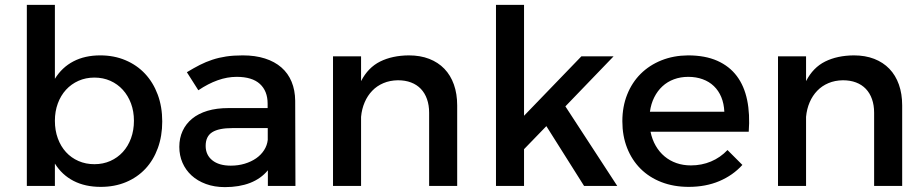

<svg xmlns="http://www.w3.org/2000/svg" viewBox="-20 -762 3787 787"><path d="M90 -742H205V-439Q234 -486 281 -510.5Q328 -535 391 -535Q447.5 -535 494.2 -515.2Q541 -495.5 574.5 -459.8Q608 -424 626.5 -374.2Q645 -324.5 645 -264Q645 -204.5 627 -155Q609 -105.5 576 -70.2Q543 -35 496.5 -15.5Q450 4 393 4Q329 4 281.5 -20.5Q234 -45 205 -91.5V0H90ZM367 -444Q331.5 -444 301.8 -430.8Q272 -417.5 250.5 -394Q229 -370.5 217 -338Q205 -305.5 205 -267Q205 -227.5 217 -194.8Q229 -162 250.5 -138.5Q272 -115 301.8 -102Q331.5 -89 367 -89Q402.5 -89 432.2 -102.2Q462 -115.5 483.5 -139Q505 -162.5 517 -195.2Q529 -228 529 -267Q529 -305.5 517 -337.8Q505 -370 483.5 -393.8Q462 -417.5 432.2 -430.8Q402.5 -444 367 -444Z M1078 -64Q1049.5 -29.5 1005 -12.2Q960.5 5 902 5Q859 5 824.2 -7.8Q789.5 -20.5 765.2 -42.8Q741 -65 728 -95Q715 -125 715 -160Q715 -196 728.5 -225.2Q742 -254.5 767.5 -275.5Q793 -296.5 830.5 -307.8Q868 -319 916 -319H1077V-337Q1077 -389 1045.2 -418Q1013.5 -447 950 -447Q911.5 -447 872.2 -433Q833 -419 793 -392L746 -466Q774 -483 799 -495.8Q824 -508.5 850.5 -517.2Q877 -526 907 -530.5Q937 -535 975 -535Q1026.5 -535 1066.2 -522.2Q1106 -509.5 1133.5 -485.5Q1161 -461.5 1175.2 -427Q1189.5 -392.5 1190 -349L1191 0H1078ZM926 -83Q956.5 -83 983 -91Q1009.5 -99 1029.8 -113Q1050 -127 1062.5 -146.5Q1075 -166 1077.5 -188.5V-237H933Q876.5 -237 849.8 -220Q823 -203 823 -164Q823 -127 850.2 -105Q877.5 -83 926 -83Z M1739 -300Q1739 -331 1730.2 -355.8Q1721.5 -380.5 1705 -397.8Q1688.5 -415 1664.8 -424Q1641 -433 1611 -433Q1578 -432.5 1551.5 -421.2Q1525 -410 1505.8 -390Q1486.5 -370 1474.8 -342.8Q1463 -315.5 1460 -283V0H1345V-531H1460V-429.5Q1488.5 -485 1538.2 -509.8Q1588 -534.5 1656 -535Q1702.5 -535 1739.2 -520.8Q1776 -506.5 1801.5 -480Q1827 -453.5 1840.5 -415.5Q1854 -377.5 1854 -330V0H1739Z M2013 -742H2128V-287.5L2363 -531H2495L2297.5 -326L2510 0H2374L2219.5 -245L2128 -150.5V0H2013Z M2646.5 -222Q2653 -190 2667.8 -164.5Q2682.5 -139 2704 -121Q2725.5 -103 2752.8 -93.5Q2780 -84 2812 -84Q2856 -84 2894.2 -100Q2932.5 -116 2962 -147L3023 -86Q2984 -43 2928.2 -19.5Q2872.5 4 2803 4Q2741.5 4 2691.2 -15.5Q2641 -35 2605.5 -70.5Q2570 -106 2550.5 -155.5Q2531 -205 2531 -265Q2531 -325 2550.8 -374.5Q2570.5 -424 2606.2 -459.5Q2642 -495 2691.5 -514.8Q2741 -534.5 2800 -535Q2870 -535 2919.8 -513Q2969.5 -491 3000 -450.5Q3030.5 -410 3042.5 -352Q3054.5 -294 3049 -222ZM2801 -447Q2769.5 -447 2742.5 -437Q2715.5 -427 2695.2 -408.2Q2675 -389.5 2661.8 -363.2Q2648.5 -337 2644 -304H2949Q2947.5 -337.5 2936.5 -364Q2925.5 -390.5 2906.2 -409Q2887 -427.5 2860.2 -437.2Q2833.5 -447 2801 -447Z M3563 -300Q3563 -331 3554.2 -355.8Q3545.5 -380.5 3529 -397.8Q3512.5 -415 3488.8 -424Q3465 -433 3435 -433Q3402 -432.5 3375.5 -421.2Q3349 -410 3329.8 -390Q3310.5 -370 3298.8 -342.8Q3287 -315.5 3284 -283V0H3169V-531H3284V-429.5Q3312.5 -485 3362.2 -509.8Q3412 -534.5 3480 -535Q3526.5 -535 3563.2 -520.8Q3600 -506.5 3625.5 -480Q3651 -453.5 3664.5 -415.5Q3678 -377.5 3678 -330V0H3563Z"/></svg>

Font: Argentum Sans
Style: Regular
Weight: 400
Designer: Julieta Ulanovsky, Owen Earl, Chris M. Simpson, Rasmus Andersson, Cristiano Sobral
Foundry: The Argentum Sans Project Authors
Version: Version 3.135; ttfautohint (v1.8.4.7-5d5b-dirty)